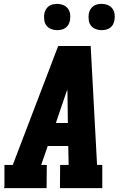

<svg xmlns="http://www.w3.org/2000/svg" viewBox="-20 -973 640 993"><path d="M0 0 3 -7V-120H46L281 -735H449L482 -120H509V0H290L291 -120H335L333 -218H227L193 -120H222L221 0ZM331 -337 329 -490Q329 -495 328.5 -500Q328 -505 328 -510Q326 -505 324.5 -500Q323 -495 321 -490L269 -337ZM505 -817Q489 -817 474 -823Q459 -829 450 -841Q441 -853 439 -869Q437 -885 439 -901Q441 -913 447 -923.5Q453 -934 462.5 -941Q472 -948 483.5 -950.5Q495 -953 506 -953Q522 -953 537 -947Q552 -941 561 -929Q570 -917 572.5 -901Q575 -885 572 -869Q570 -857 564.5 -846.5Q559 -836 549 -829Q539 -822 527.5 -819.5Q516 -817 505 -817ZM275 -817Q259 -817 244 -823Q229 -829 220 -841Q211 -853 209 -869Q207 -885 209 -901Q211 -913 217 -923.5Q223 -934 232.5 -941Q242 -948 253.5 -950.5Q265 -953 276 -953Q292 -953 307 -947Q322 -941 331 -929Q340 -917 342.5 -901Q345 -885 342 -869Q340 -857 334.5 -846.5Q329 -836 319 -829Q309 -822 297.5 -819.5Q286 -817 275 -817Z"/></svg>

Font: Iosevka Etoile Heavy
Style: Italic
Weight: 900
Italic angle: -9°
Designer: Belleve Invis
Foundry: Belleve Invis
Version: Version 22.1.2; ttfautohint (v1.8.4)